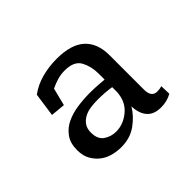

<svg xmlns="http://www.w3.org/2000/svg" viewBox="-80 -818 537 537"><g transform="rotate(-45 188.5 -549.5)"><path d="M177 -662Q162 -662 148 -658Q134 -654 120 -647L107 -595L64 -599L74 -669Q97 -686 125.5 -693.5Q154 -701 184 -701Q241 -701 268.5 -676Q296 -651 296 -603V-467Q296 -437 319 -437Q329 -437 337 -440L338 -409Q319 -398 295 -398Q267 -398 253 -414Q239 -430 238 -459Q224 -435 198.5 -416.5Q173 -398 137 -398Q122 -398 105.5 -402Q89 -406 75.5 -416Q62 -426 53 -441.5Q44 -457 44 -480Q44 -507 56.5 -524.5Q69 -542 89 -551.5Q109 -561 133.5 -564.5Q158 -568 182 -568Q199 -568 212.5 -567Q226 -566 238 -565V-589Q238 -617 226 -639.5Q214 -662 177 -662ZM238 -535Q226 -537 212.5 -538Q199 -539 185 -539Q170 -539 156 -537Q142 -535 131 -529Q120 -523 113 -513Q106 -503 106 -487Q106 -461 122 -450Q138 -439 158 -439Q187 -439 211.5 -459.5Q236 -480 238 -516Z"/></g></svg>

Font: Zilla Slab Regular
Style: Regular
Weight: 400
Designer: Typotheque.com
Foundry: Typotheque type foundry
Version: Version 1.0; 2017